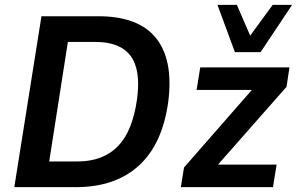

<svg xmlns="http://www.w3.org/2000/svg" viewBox="-20 -772 1225 792"><path d="M39 0 151 -705H386Q551 -705 623.5 -615Q696 -525 674 -352Q662 -265 632 -199.5Q602 -134 553.5 -89.5Q505 -45 440 -22.5Q375 0 292 0ZM183 -106H300Q354 -106 396 -122.5Q438 -139 468 -170.5Q498 -202 517 -250Q536 -298 545 -361Q562 -483 519 -541Q476 -599 374 -599H260ZM726 0 739 -81 1046 -432 1041 -401H791L806 -494H1174L1162 -414L851 -61L855 -93H1121L1106 0ZM949 -557 877 -752H957L1012 -625L1105 -752H1185L1055 -557Z"/></svg>

Font: Nunito Sans 10pt SemiCondensed
Style: Bold Italic
Weight: 700
Width: 4
Italic angle: -9°
Designer: Vernon Adams
Foundry: Vernon Adams
Version: Version 3.101;gftools[0.9.27]